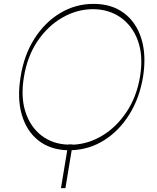

<svg xmlns="http://www.w3.org/2000/svg" viewBox="-20 -757 803 980"><path d="M710.2 -365.1Q692.1 -256 640.1 -172.8Q588.1 -89.5 512.1 -41.5Q436.1 6.4 345.9 9.6L313.9 203.1H291.2L323.2 9.9Q234.4 6.7 174.7 -41Q115.1 -88.8 91.1 -172.1Q67.1 -255.3 85.2 -365.1Q102.6 -476.2 155.9 -559.8Q209.2 -643.5 287.3 -690.3Q365.4 -737.2 457.4 -737.2Q550.1 -737.2 612.7 -690.3Q675.4 -643.5 701.5 -559.8Q727.6 -476.2 710.2 -365.1ZM350.9 -19.9 350.5 -18.5Q430 -21.3 502.1 -64.8Q574.2 -108.3 625.7 -185.2Q677.2 -262.1 694.6 -365.1Q712 -470.5 684.3 -547.8Q656.6 -625 596.2 -667.4Q535.9 -709.9 454.5 -710.2Q373.2 -709.9 299 -667.6Q224.8 -625.4 172.2 -548.1Q119.7 -470.9 102.3 -365.1Q84.9 -262.1 110.1 -185.2Q135.3 -108.3 192.3 -64.8Q249.3 -21.3 327.8 -18.8L328.1 -19.9Z"/></svg>

Font: Inter Thin  BETA
Style: Italic
Weight: 100
Italic angle: -9.39999°
Designer: Rasmus Andersson
Foundry: rsms
Version: Version 3.011;git-f93a4a705